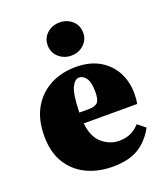

<svg xmlns="http://www.w3.org/2000/svg" viewBox="-138 -827 802 936"><g transform="rotate(-20 263.0 -359.0)"><path d="M279 -449Q256 -449 240 -415Q224 -381 222 -288H269Q305 -288 317.5 -302.5Q330 -317 330 -355Q330 -407 314.5 -428Q299 -449 279 -449ZM288 16Q211 16 151 -13Q91 -42 56.5 -98.5Q22 -155 22 -238Q22 -323 55.5 -382Q89 -441 147.5 -472Q206 -503 280 -503Q353 -503 403.5 -473.5Q454 -444 480 -394.5Q506 -345 506 -284Q506 -268 505 -256.5Q504 -245 501 -231H224Q232 -158 271.5 -125Q311 -92 358 -92Q393 -92 419 -104Q445 -116 465 -139L505 -107Q471 -45 419.5 -14.5Q368 16 288 16ZM281 -562Q243 -562 216 -586.5Q189 -611 189 -648Q189 -686 216 -710Q243 -734 281 -734Q319 -734 346 -710Q373 -686 373 -648Q373 -611 346 -586.5Q319 -562 281 -562Z"/></g></svg>

Font: Source Serif 4 Black
Style: Regular
Weight: 900
Designer: Frank Grießhammer
Foundry: Adobe
Version: Version 4.005;hotconv 1.1.0;makeotfexe 2.6.0